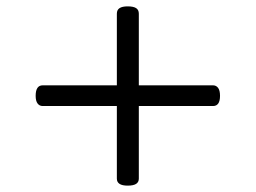

<svg xmlns="http://www.w3.org/2000/svg" viewBox="-20 -738 803 603"><path d="M381 -155Q364 -155 355.5 -160.5Q347 -166 347 -177V-695Q347 -707 355.5 -712.5Q364 -718 381 -718Q399 -718 407.5 -712.5Q416 -707 416 -695V-177Q416 -166 407.5 -160.5Q399 -155 381 -155ZM114 -405Q104 -405 98 -413Q92 -421 92 -437Q92 -470 114 -470H649Q659 -470 665 -462Q671 -454 671 -437Q671 -405 649 -405Z"/></svg>

Font: Playwrite US Modern Light
Style: Regular
Weight: 300
Designer: Veronika Burian, José Scaglione
Foundry: TypeTogether
Version: Version 1.003